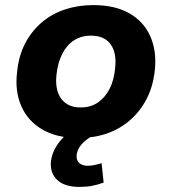

<svg xmlns="http://www.w3.org/2000/svg" viewBox="-20 -531 674 754"><path d="M288 11Q204 11 147 -22Q90 -55 64 -113.5Q38 -172 47 -247Q53 -311 78.5 -360Q104 -409 144 -443Q184 -477 235.5 -494Q287 -511 346 -511Q431 -511 487.5 -479Q544 -447 570 -389Q596 -331 588 -255Q581 -191 555.5 -142Q530 -93 490 -58.5Q450 -24 399 -6.5Q348 11 288 11ZM297 -109Q336 -109 364.5 -128.5Q393 -148 410.5 -182.5Q428 -217 432 -263Q439 -323 414.5 -357Q390 -391 337 -391Q299 -391 270.5 -372.5Q242 -354 224.5 -319.5Q207 -285 202 -239Q195 -179 220 -144Q245 -109 297 -109ZM292 203Q234 203 205 176Q176 149 180 104Q185 58 220.5 17.5Q256 -23 307 -45L348 0Q330 9 315 21.5Q300 34 291.5 48Q283 62 281 77Q279 99 291.5 109.5Q304 120 324 120Q339 120 351.5 117Q364 114 379 110L387 186Q362 195 340.5 199Q319 203 292 203Z"/></svg>

Font: Nunito Sans 8pt ExtraBold
Style: Italic
Weight: 800
Italic angle: -9°
Version: Version 3.101;gftools[0.9.27]